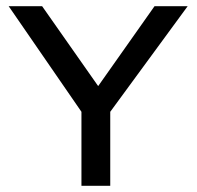

<svg xmlns="http://www.w3.org/2000/svg" viewBox="-20 -600 635 620"><path d="M8 -580 243 -239V0H336V-239L586 -580H479L297 -322L116 -580Z"/></svg>

Font: Charger Pro
Style: ExBdExt
Weight: 400
Designer: Jasper
Foundry: Cannot Into Space Fonts
Version: Version 1.09